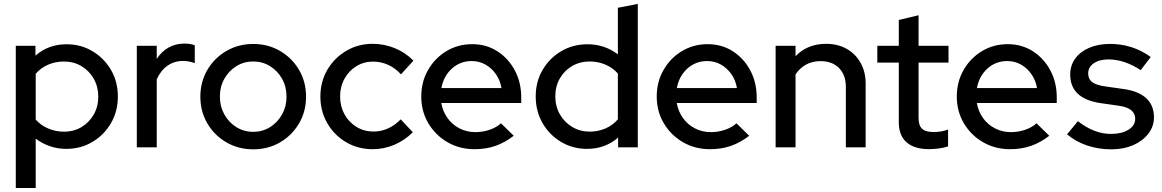

<svg xmlns="http://www.w3.org/2000/svg" viewBox="-20 -739 5826 963"><path d="M59.2 204V-509.2H157.8V-459.7Q222.2 -517 313.9 -517Q386.4 -517 444.6 -481.8Q502.8 -446.7 537 -387.7Q571.2 -328.7 571.2 -254.8Q571.2 -180.9 536.8 -121.6Q502.4 -62.3 443.8 -27.3Q385.2 7.7 311.7 7.7Q269.9 7.7 230.9 -5.5Q191.9 -18.8 159.1 -43.5V204ZM300.7 -78.5Q349.9 -78.5 388.7 -101.6Q427.4 -124.8 450.1 -164.4Q472.9 -204 472.9 -254.1Q472.9 -304.1 450.2 -344.1Q427.5 -384.1 388.5 -407.3Q349.6 -430.4 300.8 -430.4Q257.6 -430.4 220.7 -414.3Q183.9 -398.2 159.1 -368.7V-139.3Q183.6 -111.1 221.1 -94.8Q258.6 -78.5 300.7 -78.5Z M666.2 0V-509.2H766.1V-443.6Q790 -480.5 825.3 -500.5Q860.7 -520.5 905.8 -520.5Q936.8 -520.2 956.9 -511.8V-422.3Q927.9 -433.3 897.6 -433.3Q853.9 -433.3 820 -409.5Q786.1 -385.6 766.1 -340.9V0Z M1250 10Q1176.1 10 1115.6 -25Q1055.1 -60.1 1020 -120Q984.9 -180 984.9 -254.1Q984.9 -328.3 1020 -388.3Q1055.1 -448.3 1115.6 -483.4Q1176.1 -518.5 1250 -518.5Q1324.6 -518.5 1384.6 -483.5Q1444.7 -448.4 1479.9 -388.4Q1515.1 -328.4 1515.1 -254.2Q1515.1 -179.9 1479.9 -120Q1444.7 -60.1 1384.6 -25Q1324.6 10 1250 10ZM1250 -77.8Q1296.9 -77.8 1334.7 -101.4Q1372.5 -125.1 1394.8 -165.1Q1417.1 -205 1417.1 -254.1Q1417.1 -304.1 1394.8 -343.8Q1372.5 -383.5 1334.6 -407.1Q1296.7 -430.7 1250 -430.7Q1203.4 -430.7 1165.5 -407.1Q1127.5 -383.5 1105.2 -343.8Q1082.9 -304.2 1082.9 -254.1Q1082.9 -205.1 1105.2 -165.1Q1127.5 -125.1 1165.4 -101.4Q1203.4 -77.8 1250 -77.8Z M1849.2 9.3Q1775.9 9.3 1716.3 -25.6Q1656.6 -60.6 1621.8 -120.6Q1586.9 -180.7 1586.9 -254.8Q1586.9 -329.3 1621.8 -388.8Q1656.6 -448.4 1716.3 -483.8Q1775.9 -519.2 1849.2 -519.2Q1907.2 -519.2 1960.5 -497.3Q2013.9 -475.3 2053.5 -434.7L1991.2 -366.2Q1961.8 -398.2 1926.1 -414.1Q1890.4 -430 1851.1 -430Q1804.8 -430 1767.3 -406.9Q1729.8 -383.8 1707.8 -344.1Q1685.8 -304.4 1685.8 -254.8Q1685.8 -205.5 1707.9 -165.5Q1730.1 -125.5 1768.3 -102.4Q1806.4 -79.2 1853 -79.2Q1929.7 -79.2 1989.9 -140.4L2050.6 -75.7Q2010.6 -35.4 1958.2 -13Q1905.9 9.3 1849.2 9.3Z M2359.7 9.3Q2285.1 9.3 2224.5 -25.8Q2163.9 -60.9 2128.4 -120.8Q2092.9 -180.7 2092.9 -254.8Q2092.9 -328.3 2126.9 -387.8Q2160.9 -447.4 2219 -482.5Q2277.1 -517.5 2348.4 -517.5Q2418.7 -517.5 2474.1 -482.2Q2529.5 -446.8 2561.9 -386.4Q2594.3 -325.9 2594.3 -250.4V-222.4H2193.3Q2200.7 -180.5 2224.2 -147.4Q2247.6 -114.3 2284.2 -95.3Q2320.8 -76.3 2364.2 -76.3Q2401.4 -76.3 2435.5 -87.9Q2469.5 -99.4 2492.8 -120.6L2556.7 -58Q2512.4 -23.8 2464.8 -7.2Q2417.2 9.3 2359.7 9.3ZM2193.8 -297.3H2495.2Q2488.6 -336.7 2467.2 -367.2Q2445.8 -397.7 2414.6 -415.3Q2383.4 -432.8 2346.1 -432.8Q2288.5 -432.8 2246.8 -395.3Q2205.1 -357.8 2193.8 -297.3Z M2924.2 7.7Q2852.7 7.7 2794 -27.3Q2735.3 -62.4 2701.1 -121.8Q2666.9 -181.2 2666.9 -255.1Q2666.9 -329 2701.3 -388Q2735.6 -447.1 2794.6 -482Q2853.6 -517 2926.4 -517Q3012.3 -517 3079 -466.4V-700L3178.9 -719.4V0H3080.3V-48.9Q3015.2 7.7 2924.2 7.7ZM2937.4 -78.8Q2980.5 -78.8 3017.4 -94.9Q3054.2 -111.1 3079 -140.6V-370Q3054.5 -398.5 3017.4 -414.6Q2980.4 -430.7 2937.4 -430.7Q2889.2 -430.7 2849.9 -408Q2810.6 -385.2 2787.9 -345.6Q2765.2 -305.9 2765.2 -255.8Q2765.2 -205.8 2787.9 -165.8Q2810.7 -125.8 2850 -102.3Q2889.3 -78.8 2937.4 -78.8Z M3540.7 9.3Q3466.1 9.3 3405.5 -25.8Q3344.9 -60.9 3309.4 -120.8Q3273.9 -180.7 3273.9 -254.8Q3273.9 -328.3 3307.9 -387.8Q3341.9 -447.4 3400 -482.5Q3458.1 -517.5 3529.4 -517.5Q3599.7 -517.5 3655.1 -482.2Q3710.5 -446.8 3742.9 -386.4Q3775.3 -325.9 3775.3 -250.4V-222.4H3374.3Q3381.7 -180.5 3405.2 -147.4Q3428.6 -114.3 3465.2 -95.3Q3501.8 -76.3 3545.2 -76.3Q3582.4 -76.3 3616.5 -87.9Q3650.5 -99.4 3673.8 -120.6L3737.7 -58Q3693.4 -23.8 3645.8 -7.2Q3598.2 9.3 3540.7 9.3ZM3374.8 -297.3H3676.2Q3669.6 -336.7 3648.2 -367.2Q3626.8 -397.7 3595.6 -415.3Q3564.4 -432.8 3527.1 -432.8Q3469.5 -432.8 3427.8 -395.3Q3386.1 -357.8 3374.8 -297.3Z M3870.2 0V-509.2H3970.1V-457Q4029.4 -519.2 4123.4 -519.2Q4181.9 -519.2 4226.5 -494Q4271.2 -468.8 4296.4 -423.9Q4321.7 -379.1 4321.7 -319.7V0H4222.5V-302.6Q4222.5 -362.8 4188.4 -397.6Q4154.2 -432.4 4095.4 -432.4Q4054.6 -432.4 4022.9 -415.1Q3991.3 -397.8 3970.1 -365.8V0Z M4639.8 9.1Q4566 9.1 4527 -25.3Q4488 -59.7 4488 -125.7V-425H4380.3V-509.2H4488V-638.9L4587.2 -662.6V-509.2H4737.3V-425H4587.2V-148.6Q4587.2 -110 4604.5 -93.4Q4621.7 -76.8 4662.2 -76.8Q4682.9 -76.8 4699.4 -79.7Q4715.9 -82.5 4735.2 -89.2V-4.8Q4715.3 2.2 4688.7 5.7Q4662.1 9.1 4639.8 9.1Z M5045.7 9.3Q4971.1 9.3 4910.5 -25.8Q4849.9 -60.9 4814.4 -120.8Q4778.9 -180.7 4778.9 -254.8Q4778.9 -328.3 4812.9 -387.8Q4846.9 -447.4 4905 -482.5Q4963.1 -517.5 5034.4 -517.5Q5104.7 -517.5 5160.1 -482.2Q5215.5 -446.8 5247.9 -386.4Q5280.3 -325.9 5280.3 -250.4V-222.4H4879.3Q4886.7 -180.5 4910.2 -147.4Q4933.6 -114.3 4970.2 -95.3Q5006.8 -76.3 5050.2 -76.3Q5087.4 -76.3 5121.5 -87.9Q5155.5 -99.4 5178.8 -120.6L5242.7 -58Q5198.4 -23.8 5150.8 -7.2Q5103.2 9.3 5045.7 9.3ZM4879.8 -297.3H5181.2Q5174.6 -336.7 5153.2 -367.2Q5131.8 -397.7 5100.6 -415.3Q5069.4 -432.8 5032.1 -432.8Q4974.5 -432.8 4932.8 -395.3Q4891.1 -357.8 4879.8 -297.3Z M5554.6 10Q5488.8 10 5431.5 -9.6Q5374.2 -29.2 5332.1 -65.3L5386.5 -131.3Q5426 -99.9 5467.7 -83.6Q5509.4 -67.3 5552.2 -67.3Q5606.3 -67.3 5640 -88.3Q5673.8 -109.3 5673.8 -143.1Q5673.8 -196.8 5592.2 -208.6L5499.9 -221.8Q5423.8 -233.1 5385.8 -269Q5347.8 -304.9 5347.8 -365Q5347.8 -410.5 5372.9 -445.2Q5397.9 -479.8 5442.9 -499.2Q5487.9 -518.7 5547.6 -518.7Q5603.5 -518.7 5654.1 -502.7Q5704.8 -486.7 5751.7 -453.2L5701.5 -387.3Q5618.5 -441 5540.1 -441Q5494.3 -441 5466.1 -421.7Q5437.9 -402.3 5437.9 -371.2Q5437.9 -342.5 5457.6 -327.4Q5477.2 -312.3 5521.8 -305.8L5614.1 -292.7Q5690 -282.4 5728.9 -246.5Q5767.9 -210.5 5767.9 -150.7Q5767.9 -105 5739.7 -68.5Q5711.6 -32.1 5663.7 -11Q5615.8 10 5554.6 10Z"/></svg>

Font: Red Hat Display VF
Style: Regular
Weight: 300
Designer: Pentagram, MCKL
Foundry: Pentagram, MCKL
Version: Version 1.023